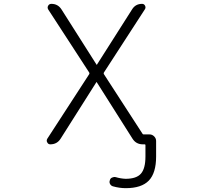

<svg xmlns="http://www.w3.org/2000/svg" viewBox="-20 -774 1040 1001"><path d="M759.8 -73.2Q773.4 -73.2 783.7 -63Q793.9 -52.7 793.9 -39.1V42Q793.9 127.9 755.9 167.5Q717.8 207 635.7 207Q602.5 207 568.4 197.3Q558.6 194.3 553.7 185.1Q548.8 175.8 552.7 166Q554.7 156.2 564 151.9Q573.2 147.5 583 149.4Q609.4 157.2 634.8 158.2Q691.4 158.2 714.8 131.3Q738.3 104.5 738.3 42V-17.6Q738.3 -21.5 734.4 -21.5H724.6Q689.5 -21.5 670.9 -50.8L485.4 -343.8Q485.4 -345.7 483.4 -345.7Q481.4 -345.7 481.4 -343.8L295.9 -50.8Q277.3 -21.5 242.2 -21.5Q231.4 -21.5 226.6 -31.2Q223.6 -36.1 223.6 -40Q223.6 -45.9 226.6 -50.8L445.3 -387.7Q447.3 -391.6 445.3 -395.5L231.4 -724.6Q225.6 -734.4 231 -744.1Q236.3 -753.9 248 -753.9Q282.2 -753.9 300.8 -724.6L482.4 -438.5Q482.4 -436.5 484.4 -436.5Q486.3 -436.5 486.3 -438.5L668.9 -725.6Q686.5 -753.9 720.7 -753.9Q731.4 -753.9 736.3 -744.1Q741.2 -734.4 735.4 -725.6L521.5 -395.5Q519.5 -391.6 521.5 -387.7L722.7 -77.1Q724.6 -73.2 728.5 -73.2Z"/></svg>

Font: Rounded-L Mgen+ 1m light
Style: Regular
Weight: 200
Designer: [Source Han Sans]
Ryoko NISHIZUKA  (kana & ideographs); Paul D. Hunt (Latin, Greek & Cyrillic); Wenlong ZHANG  (bopomofo
Version: Version 1.059.20150602